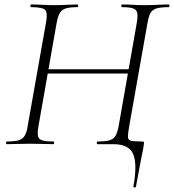

<svg xmlns="http://www.w3.org/2000/svg" viewBox="-20 -645 778 859"><path d="M167 -316 171 -335H575L572 -316ZM104 -82 186 -545Q194 -588 182 -600.5Q170 -613 119 -613Q116 -613 116 -619Q116 -625 119 -625Q142 -625 168 -623.5Q194 -622 222 -622Q254 -622 280.5 -623.5Q307 -625 326 -625Q330 -625 330 -619Q330 -613 326 -613Q292 -613 273.5 -607Q255 -601 246.5 -585Q238 -569 233 -540L152 -80Q147 -51 150 -36.5Q153 -22 169 -17Q185 -12 219 -12Q222 -12 222 -6Q222 0 219 0Q197 0 170.5 -1Q144 -2 115 -2Q85 -2 58 -1Q31 0 11 0Q7 0 7 -6Q7 -12 11 -12Q46 -12 64 -17.5Q82 -23 91 -38.5Q100 -54 104 -82ZM487 0H416Q413 0 413 -6Q413 -12 416 -12Q452 -12 470.5 -17.5Q489 -23 497.5 -38.5Q506 -54 511 -82L592 -543Q597 -572 594 -587Q591 -602 575.5 -607.5Q560 -613 525 -613Q523 -613 523 -619Q523 -625 525 -625Q548 -625 573.5 -623.5Q599 -622 629 -622Q659 -622 686 -623.5Q713 -625 735 -625Q738 -625 738 -619Q738 -613 735 -613Q700 -613 681 -607.5Q662 -602 653.5 -587Q645 -572 640 -543L558 -80Q552 -46 552.5 -32Q553 -18 567 -15Q581 -12 615 -12Q623 -12 624 -9Q625 -6 623 4Q622 15 618.5 31.5Q615 48 608 84Q601 120 588 191Q587 194 581.5 193.5Q576 193 577 189Q595 87 575.5 43.5Q556 0 487 0Z"/></svg>

Font: Cormorant Infant Light
Style: Italic
Weight: 300
Italic angle: -10°
Designer: Christian Thalmann (Catharsis Fonts)
Foundry: Catharsis Fonts
Version: Version 4.001